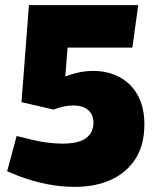

<svg xmlns="http://www.w3.org/2000/svg" viewBox="-20 -721 614 750"><path d="M271 9Q221 9 167.5 -1Q114 -11 54 -33L8 -52L45 -190L105 -175Q134 -168 165 -164Q196 -160 224 -160Q287 -160 316 -181.5Q345 -203 345 -242Q345 -273 324.5 -291Q304 -309 265 -309Q246 -309 227 -304.5Q208 -300 189 -293L64 -322L93 -701H520L497 -535H244L235 -422Q260 -432 287.5 -438Q315 -444 344 -444Q401 -444 446.5 -420Q492 -396 518 -349Q544 -302 544 -235Q544 -155 509.5 -101Q475 -47 414 -19Q353 9 271 9Z"/></svg>

Font: REM Medium ExtraBold
Style: Regular
Weight: 800
Version: Version 1.005;gftools[0.9.28]